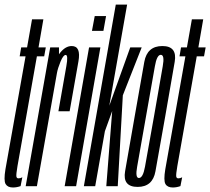

<svg xmlns="http://www.w3.org/2000/svg" viewBox="-32 -805 909 830"><path d="M24 5.5Q40.5 5.5 57 -0.5L64.5 -38.5Q56 -34 48 -34Q40 -34 38.8 -42.5Q37.5 -51 43.5 -86.5L127.5 -561.5H159L166 -600H134.5L155.5 -721.5H106.5L85 -600H59.5L53 -561.5H78.5L-8.5 -73Q-16.5 -24.5 -7.8 -9.5Q1 5.5 24 5.5Z M220.5 -324H269Q295 -472.5 307 -539.2Q319 -606 278 -606Q251 -606 227.8 -576.8Q204.5 -547.5 197 -501L214 -488.5Q218 -510.5 229.8 -539Q241.5 -567.5 252 -567.5Q263.5 -567.5 254.8 -519Q246 -470.5 220.5 -324ZM79 0H127.5L223 -539V-600H185Z M247.5 0H297L402 -600H353ZM377.5 -735.5 365.5 -671.5H415L426.5 -735.5Z M330.5 0H379.5L421.5 -238L453 -325L427.5 0H477L499 -393L580.5 -600H531L440.5 -348L517.5 -785H468.5Z M563 3Q628 3 640 -64.5Q652 -132 682 -300.5Q711.5 -469 723.2 -537.5Q735 -606 670 -606Q604 -606 591.8 -537.5Q579.5 -469 550 -300.5Q520.5 -132.5 508.8 -64.8Q497 3 563 3ZM568.5 -35.5Q552 -35.5 560.8 -84Q569.5 -132.5 599 -300.5Q629 -468.5 637.5 -518.2Q646 -568 663 -568Q680.5 -568 671.5 -518.5Q662.5 -469 633.5 -300.5Q603.5 -133 594.8 -84.2Q586 -35.5 568.5 -35.5Z M715 5.5Q731.5 5.5 748 -0.5L755.5 -38.5Q747 -34 739 -34Q731 -34 729.8 -42.5Q728.5 -51 734.5 -86.5L818.5 -561.5H850L857 -600H825.5L846.5 -721.5H797.5L776 -600H750.5L744 -561.5H769.5L682.5 -73Q674.5 -24.5 683.2 -9.5Q692 5.5 715 5.5Z"/></svg>

Font: Anybody UltraCondensed Light
Style: Italic
Weight: 300
Width: 1
Italic angle: -10°
Version: Version 1.113;gftools[0.9.25]